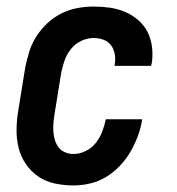

<svg xmlns="http://www.w3.org/2000/svg" viewBox="-20 -558 540 586"><path d="M204 8Q175 8 147 2Q119 -4 96.5 -19.5Q74 -35 58.5 -58Q43 -81 36.5 -108Q30 -135 30.5 -164Q31 -193 36 -222L57 -352Q62 -377 69.5 -401Q77 -425 91.5 -447.5Q106 -470 125.5 -488Q145 -506 168.5 -517.5Q192 -529 217 -533.5Q242 -538 266 -538Q291 -538 315.5 -534.5Q340 -531 362 -521.5Q384 -512 402 -496.5Q420 -481 430.5 -460Q441 -439 444 -414Q447 -389 443 -364Q442 -363 442 -361Q442 -359 441 -357H330Q330 -358 330 -358.5Q330 -359 330 -360Q333 -376 330.5 -391.5Q328 -407 319.5 -419Q311 -431 296.5 -436.5Q282 -442 266 -442Q247 -442 228.5 -433.5Q210 -425 197 -409Q184 -393 177.5 -374.5Q171 -356 167 -337L146 -207Q144 -194 143 -180.5Q142 -167 143 -154Q144 -141 148 -129Q152 -117 159.5 -107.5Q167 -98 179 -93Q191 -88 204 -88Q223 -88 241.5 -97Q260 -106 272.5 -122Q285 -138 292 -156.5Q299 -175 303 -194H414Q410 -168 401 -143.5Q392 -119 378.5 -95.5Q365 -72 346 -52Q327 -32 304 -18Q281 -4 255 2Q229 8 204 8Z"/></svg>

Font: Iosevka Slab Oblique
Style: Bold
Weight: 700
Italic angle: -9°
Monospace: yes
Designer: Belleve Invis
Foundry: Belleve Invis
Version: Version 11.1.1; ttfautohint (v1.8.3)